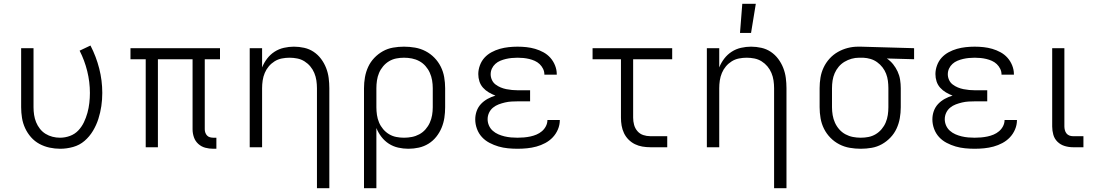

<svg xmlns="http://www.w3.org/2000/svg" viewBox="-20 -773 5740 1008"><path d="M296 8Q268 8 240 2Q212 -4 187 -17.5Q162 -31 143 -52.5Q124 -74 112 -100Q100 -126 95.5 -154Q91 -182 91 -210V-520H156V-210Q156 -190 159 -170Q162 -150 169.5 -131.5Q177 -113 189.5 -97Q202 -81 219 -70.5Q236 -60 255.5 -55Q275 -50 295 -50Q322 -50 347.5 -59.5Q373 -69 391 -88Q409 -107 420.5 -131Q432 -155 439 -180.5Q446 -206 449 -232.5Q452 -259 452 -285Q452 -343 438 -399.5Q424 -456 398 -507L455 -534Q485 -476 501 -413Q517 -350 517 -285Q517 -250 512 -216Q507 -182 496.5 -149Q486 -116 468 -86Q450 -56 424 -33.5Q398 -11 364 -1.5Q330 8 296 8Z M1100 8Q1078 8 1057.5 2.5Q1037 -3 1021 -17.5Q1005 -32 998 -52.5Q991 -73 991 -94V-462H809V0H745V-462H665V-520H1135V-462H1055V-94Q1055 -85 1058 -76.5Q1061 -68 1067 -61.5Q1073 -55 1082 -52.5Q1091 -50 1100 -50H1116V8Z M1644 215V-310Q1644 -330 1641 -350.5Q1638 -371 1630 -390Q1622 -409 1609 -424.5Q1596 -440 1578.5 -451Q1561 -462 1540.5 -466Q1520 -470 1500 -470Q1480 -470 1459.5 -466Q1439 -462 1421.5 -451Q1404 -440 1391 -424.5Q1378 -409 1370 -390Q1362 -371 1359 -350.5Q1356 -330 1356 -310V0H1291V-520H1356V-419Q1366 -444 1382.5 -465.5Q1399 -487 1421.5 -501.5Q1444 -516 1470.5 -522Q1497 -528 1523 -528Q1550 -528 1577 -522Q1604 -516 1626.5 -501Q1649 -486 1665.5 -464Q1682 -442 1692 -416.5Q1702 -391 1705.5 -364Q1709 -337 1709 -310V215Z M1891 215V-310Q1891 -339 1896 -367.5Q1901 -396 1913 -422Q1925 -448 1945 -469Q1965 -490 1990 -504Q2015 -518 2043.5 -523Q2072 -528 2101 -528Q2130 -528 2159 -523Q2188 -518 2214 -504.5Q2240 -491 2260.5 -470Q2281 -449 2294 -423Q2307 -397 2312 -368Q2317 -339 2317 -310V-210Q2317 -182 2313 -155Q2309 -128 2298.5 -102.5Q2288 -77 2270.5 -55Q2253 -33 2229.5 -18.5Q2206 -4 2179 2Q2152 8 2124 8Q2097 8 2070.5 2Q2044 -4 2021.5 -18.5Q1999 -33 1982.5 -54.5Q1966 -76 1956 -101V215ZM2101 -50Q2122 -50 2142.5 -54Q2163 -58 2181.5 -68Q2200 -78 2214 -94Q2228 -110 2236.5 -129Q2245 -148 2248.5 -168.5Q2252 -189 2252 -210V-310Q2252 -331 2248.5 -351.5Q2245 -372 2236.5 -391Q2228 -410 2214 -426Q2200 -442 2181.5 -452Q2163 -462 2142.5 -466Q2122 -470 2101 -470Q2080 -470 2060 -466Q2040 -462 2022.5 -451.5Q2005 -441 1991.5 -425Q1978 -409 1970 -390Q1962 -371 1959 -350.5Q1956 -330 1956 -310V-210Q1956 -190 1959 -169.5Q1962 -149 1970 -130Q1978 -111 1991.5 -95Q2005 -79 2022.5 -68.5Q2040 -58 2060 -54Q2080 -50 2101 -50Z M2697 8Q2672 8 2646.5 5.5Q2621 3 2597 -4Q2573 -11 2550 -23Q2527 -35 2510 -53.5Q2493 -72 2484 -96.5Q2475 -121 2475 -146Q2475 -169 2482.5 -190Q2490 -211 2505 -227Q2520 -243 2540 -254Q2560 -265 2581 -271Q2563 -278 2546 -288Q2529 -298 2516 -312.5Q2503 -327 2497 -345.5Q2491 -364 2491 -384Q2491 -407 2499.5 -430Q2508 -453 2523.5 -470Q2539 -487 2560 -498.5Q2581 -510 2604 -516.5Q2627 -523 2650.5 -525.5Q2674 -528 2697 -528Q2721 -528 2744 -525.5Q2767 -523 2789.5 -516.5Q2812 -510 2833 -498.5Q2854 -487 2869.5 -469.5Q2885 -452 2894 -429.5Q2903 -407 2903 -384V-381H2838V-382Q2838 -398 2831 -412Q2824 -426 2813 -436.5Q2802 -447 2787.5 -453.5Q2773 -460 2758 -463.5Q2743 -467 2728 -468.5Q2713 -470 2697 -470Q2682 -470 2666.5 -468.5Q2651 -467 2636 -463.5Q2621 -460 2606.5 -454Q2592 -448 2580.5 -437.5Q2569 -427 2562.5 -413Q2556 -399 2556 -383Q2556 -368 2562.5 -353.5Q2569 -339 2581.5 -329.5Q2594 -320 2608.5 -314Q2623 -308 2638 -305Q2653 -302 2668.5 -300.5Q2684 -299 2700 -299H2763V-241H2700Q2683 -241 2665.5 -240Q2648 -239 2631 -235Q2614 -231 2598 -225Q2582 -219 2568.5 -208Q2555 -197 2547.5 -181Q2540 -165 2540 -147Q2540 -130 2547 -114Q2554 -98 2567 -86.5Q2580 -75 2596 -68Q2612 -61 2629 -57Q2646 -53 2663 -51.5Q2680 -50 2697 -50Q2714 -50 2731 -51.5Q2748 -53 2764.5 -56.5Q2781 -60 2796.5 -66.5Q2812 -73 2825 -84Q2838 -95 2846 -110.5Q2854 -126 2854 -143H2919V-142Q2919 -117 2909 -93.5Q2899 -70 2882 -52Q2865 -34 2842.5 -22Q2820 -10 2796 -3.5Q2772 3 2747 5.5Q2722 8 2697 8Z M3394 0Q3373 0 3352.5 -3.5Q3332 -7 3313.5 -16Q3295 -25 3280 -40Q3265 -55 3256 -74Q3247 -93 3243.5 -113.5Q3240 -134 3240 -155V-462H3091V-520H3509V-462H3304V-155Q3304 -136 3309 -117.5Q3314 -99 3326.5 -84.5Q3339 -70 3357 -64Q3375 -58 3394 -58H3483V0Z M4044 215V-310Q4044 -330 4041 -350.5Q4038 -371 4030 -390Q4022 -409 4009 -424.5Q3996 -440 3978.5 -451Q3961 -462 3940.5 -466Q3920 -470 3900 -470Q3880 -470 3859.5 -466Q3839 -462 3821.5 -451Q3804 -440 3791 -424.5Q3778 -409 3770 -390Q3762 -371 3759 -350.5Q3756 -330 3756 -310V0H3691V-520H3756V-419Q3766 -444 3782.5 -465.5Q3799 -487 3821.5 -501.5Q3844 -516 3870.5 -522Q3897 -528 3923 -528Q3950 -528 3977 -522Q4004 -516 4026.5 -501Q4049 -486 4065.5 -464Q4082 -442 4092 -416.5Q4102 -391 4105.5 -364Q4109 -337 4109 -310V215ZM3865 -600 3877 -753H3948L3923 -600Z M4499 8Q4470 8 4441 3Q4412 -2 4386 -15.5Q4360 -29 4339.5 -50Q4319 -71 4306 -97Q4293 -123 4288 -152Q4283 -181 4283 -210V-310Q4283 -338 4287.5 -365.5Q4292 -393 4304 -418.5Q4316 -444 4335 -465Q4354 -486 4378.5 -500Q4403 -514 4430 -521Q4457 -528 4485 -528H4500L4779 -520V-462L4636 -466Q4655 -453 4669 -435.5Q4683 -418 4692.5 -397.5Q4702 -377 4705.5 -354.5Q4709 -332 4709 -310V-210Q4709 -181 4704 -152.5Q4699 -124 4687 -98Q4675 -72 4655 -51Q4635 -30 4610 -16Q4585 -2 4556.5 3Q4528 8 4499 8ZM4499 -50Q4520 -50 4540 -54Q4560 -58 4577.5 -68.5Q4595 -79 4608.5 -95Q4622 -111 4630 -130Q4638 -149 4641 -169.5Q4644 -190 4644 -210V-310Q4644 -329 4641.5 -348.5Q4639 -368 4632 -386Q4625 -404 4613 -419.5Q4601 -435 4585 -446.5Q4569 -458 4550.5 -463.5Q4532 -469 4512 -470H4490Q4470 -470 4450.5 -464.5Q4431 -459 4413.5 -448.5Q4396 -438 4383 -422.5Q4370 -407 4362 -388.5Q4354 -370 4351 -350Q4348 -330 4348 -310V-210Q4348 -189 4351.5 -168.5Q4355 -148 4363.5 -129Q4372 -110 4386 -94Q4400 -78 4418.5 -68Q4437 -58 4457.5 -54Q4478 -50 4499 -50Z M5097 8Q5072 8 5046.5 5.5Q5021 3 4997 -4Q4973 -11 4950 -23Q4927 -35 4910 -53.5Q4893 -72 4884 -96.5Q4875 -121 4875 -146Q4875 -169 4882.5 -190Q4890 -211 4905 -227Q4920 -243 4940 -254Q4960 -265 4981 -271Q4963 -278 4946 -288Q4929 -298 4916 -312.5Q4903 -327 4897 -345.5Q4891 -364 4891 -384Q4891 -407 4899.5 -430Q4908 -453 4923.5 -470Q4939 -487 4960 -498.5Q4981 -510 5004 -516.5Q5027 -523 5050.5 -525.5Q5074 -528 5097 -528Q5121 -528 5144 -525.5Q5167 -523 5189.5 -516.5Q5212 -510 5233 -498.5Q5254 -487 5269.5 -469.5Q5285 -452 5294 -429.5Q5303 -407 5303 -384V-381H5238V-382Q5238 -398 5231 -412Q5224 -426 5213 -436.5Q5202 -447 5187.5 -453.5Q5173 -460 5158 -463.5Q5143 -467 5128 -468.5Q5113 -470 5097 -470Q5082 -470 5066.5 -468.5Q5051 -467 5036 -463.5Q5021 -460 5006.5 -454Q4992 -448 4980.5 -437.5Q4969 -427 4962.5 -413Q4956 -399 4956 -383Q4956 -368 4962.5 -353.5Q4969 -339 4981.5 -329.5Q4994 -320 5008.5 -314Q5023 -308 5038 -305Q5053 -302 5068.5 -300.5Q5084 -299 5100 -299H5163V-241H5100Q5083 -241 5065.5 -240Q5048 -239 5031 -235Q5014 -231 4998 -225Q4982 -219 4968.5 -208Q4955 -197 4947.5 -181Q4940 -165 4940 -147Q4940 -130 4947 -114Q4954 -98 4967 -86.5Q4980 -75 4996 -68Q5012 -61 5029 -57Q5046 -53 5063 -51.5Q5080 -50 5097 -50Q5114 -50 5131 -51.5Q5148 -53 5164.5 -56.5Q5181 -60 5196.5 -66.5Q5212 -73 5225 -84Q5238 -95 5246 -110.5Q5254 -126 5254 -143H5319V-142Q5319 -117 5309 -93.5Q5299 -70 5282 -52Q5265 -34 5242.5 -22Q5220 -10 5196 -3.5Q5172 3 5147 5.5Q5122 8 5097 8Z M5613 0Q5591 0 5569.5 -6.5Q5548 -13 5532 -28.5Q5516 -44 5510 -65.5Q5504 -87 5504 -109V-520H5568V-109Q5568 -100 5570.5 -90Q5573 -80 5579 -72.5Q5585 -65 5594 -61.5Q5603 -58 5613 -58H5668V0Z"/></svg>

Font: Iosevka Aile Light
Style: Regular
Weight: 300
Designer: Belleve Invis
Foundry: Belleve Invis
Version: Version 27.3.5; ttfautohint (v1.8.4)